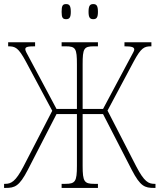

<svg xmlns="http://www.w3.org/2000/svg" viewBox="-25 -921 782 941"><path d="M432 -827C448 -827 455 -835 455 -863C455 -893 448 -901 432 -901C416 -901 409 -893 409 -863C409 -835 416 -827 432 -827ZM299 -827C315 -827 322 -835 322 -863C322 -893 315 -901 299 -901C282 -901 277 -893 277 -863C277 -835 282 -827 299 -827ZM-5 0H2C47 0 69 -7 111 -88L252 -362H352V-108C352 -31 344 -20 295 -20H277V0H455V-20H437C388 -20 380 -31 380 -108V-362H480L621 -88C663 -7 685 0 730 0H737V-20H732C703 -20 682 -30 643 -105L502 -379L630 -619C667 -688 682 -694 717 -694V-714H585V-694C621 -694 633 -690 633 -678C633 -671 627 -663 607 -625L480 -387H380V-606C380 -683 386 -694 435 -694H455V-714H277V-694H297C346 -694 352 -683 352 -606V-387H252L125 -625C105 -662 99 -672 99 -680C99 -691 111 -694 147 -694V-714H15V-694C50 -694 65 -688 102 -619L231 -378L90 -105C51 -30 29 -20 0 -20H-5Z"/></svg>

Font: Noto Serif ExtraCondensed Thin
Style: Regular
Weight: 100
Width: 2
Designer: Monotype Design Team
Foundry: Monotype Imaging Inc.
Version: Version 2.013